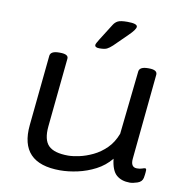

<svg xmlns="http://www.w3.org/2000/svg" viewBox="-81 -796 855 880"><g transform="rotate(10 346.5 -356.0)"><path d="M255 6Q65 6 83 -174L116 -503Q119 -525 158 -525H162Q203 -525 200 -503L168 -183Q162 -120 188.5 -93.5Q215 -67 280 -67Q301 -67 331.5 -73.5Q362 -80 394.5 -95.5Q427 -111 454.5 -138Q482 -165 498 -207L530 -503Q533 -525 572 -525H576Q615 -525 614 -503L575 -107Q570 -64 601 -64Q615 -64 624.5 -67.5Q634 -71 638 -71Q644 -71 644 -63Q644 -62 643.5 -53Q643 -44 640 -27Q636 -8 615 -1Q594 6 580 6Q541 6 517.5 -14.5Q494 -35 488 -89Q459 -54 419.5 -33.5Q380 -13 337 -3.5Q294 6 255 6ZM336 -576Q315 -576 315 -588Q315 -594 329 -616L377 -692Q385 -705 397.5 -711.5Q410 -718 442 -718Q488 -718 488 -703Q488 -690 457 -660L396 -600Q382 -587 371 -581.5Q360 -576 336 -576Z"/></g></svg>

Font: Asap Expanded Expanded Regular
Style: Italic
Weight: 400
Width: 7
Italic angle: -6°
Designer: Pablo Cosgaya
Foundry: Omnibus-Type
Version: Version 3.001; ttfautohint (v1.8.4.7-5d5b)